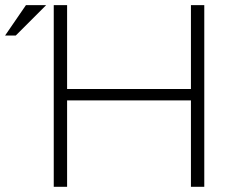

<svg xmlns="http://www.w3.org/2000/svg" viewBox="-44 -718 884 738"><path d="M55.7 -698.2H133.3L16.6 -581.5H-24.4ZM162.6 0V-698.2H213.9V-376H689.9V-698.2H741.2V0H689.9V-332H213.9V0Z"/></svg>

Font: Voltera Light
Style: Light
Weight: 300
Designer: Bernd Montag
Version: Version 1.301